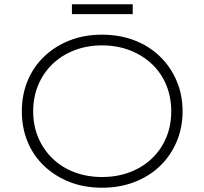

<svg xmlns="http://www.w3.org/2000/svg" viewBox="-20 -867 955 897"><path d="M457 10Q374 10 306 -16.5Q238 -43 187 -91Q136 -139 109 -204.5Q82 -270 82 -347Q82 -424 109 -489.5Q136 -555 187 -603.5Q238 -652 306 -678.5Q374 -705 457 -705Q539 -705 608 -678.5Q677 -652 727 -603.5Q777 -555 805 -489.5Q833 -424 833 -347Q833 -270 805 -204.5Q777 -139 727 -91Q677 -43 608 -16.5Q539 10 457 10ZM457 -40Q527 -40 586.5 -62.5Q646 -85 689.5 -126.5Q733 -168 756.5 -224Q780 -280 780 -347Q780 -414 756.5 -470.5Q733 -527 689.5 -568Q646 -609 586.5 -632Q527 -655 457 -655Q387 -655 327.5 -632Q268 -609 225 -567.5Q182 -526 158.5 -469.5Q135 -413 135 -347Q135 -280 158.5 -224.5Q182 -169 225 -127Q268 -85 327.5 -62.5Q387 -40 457 -40ZM316 -801V-847H600V-801Z"/></svg>

Font: Lexend Exa ExtraLight
Style: Regular
Weight: 250
Designer: Bonnie Shaver-Troup, Thomas Jockin
Foundry: Lexend
Version: Version 1.007